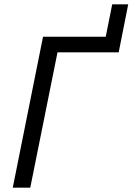

<svg xmlns="http://www.w3.org/2000/svg" viewBox="-20 -868 613 888"><path d="M39 0H120L246 -626H529L573 -848H499L469 -698H179Z"/></svg>

Font: Braiins Sans
Style: Italic
Weight: 400
Italic angle: -11.31°
Designer: Mike Abbink, Paul van der Laan, Pieter van Rosmalen, Jiri Chlebus, Lubos Buracinsky
Foundry: Bold Monday, Sudetype
Version: Version 1.000;hotconv 1.0.109;makeotfexe 2.5.65596